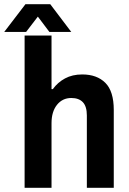

<svg xmlns="http://www.w3.org/2000/svg" viewBox="-60 -893 614 913"><path d="M-40 -741 61 -873H179L279 -741H175L120 -814L64 -741ZM57 0V-724H185V-469H191Q214 -501 249 -520Q284 -539 331 -539Q401 -539 441 -499Q481 -459 481 -370V0H353V-344Q353 -387 334 -407Q315 -427 279 -427Q237 -427 211 -394.5Q185 -362 185 -307V0Z"/></svg>

Font: Archivo SemiCondensed
Style: Bold
Weight: 680
Width: 4
Designer: Hector Gatti
Foundry: Omnibus-Type
Version: Version 2.001; ttfautohint (v1.8.3)